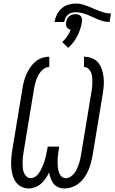

<svg xmlns="http://www.w3.org/2000/svg" viewBox="-20 -1055 646 1083"><path d="M343 8Q325 8 308.5 1Q292 -6 282 -19Q272 -32 266 -48.5Q260 -65 257 -82Q249 -65 237.5 -48.5Q226 -32 211.5 -19Q197 -6 178.5 1Q160 8 142 8Q119 8 98.5 -3Q78 -14 66.5 -32.5Q55 -51 49.5 -73Q44 -95 43 -118.5Q42 -142 44 -165.5Q46 -189 50 -213L107 -558Q110 -578 115.5 -598Q121 -618 129.5 -637.5Q138 -657 150.5 -675Q163 -693 179.5 -707Q196 -721 216.5 -728Q237 -735 258 -735V-677Q244 -677 231.5 -669.5Q219 -662 210 -651Q201 -640 194.5 -627.5Q188 -615 183.5 -601.5Q179 -588 176 -575Q173 -562 171 -548L114 -203Q111 -188 109.5 -173Q108 -158 107.5 -143Q107 -128 108 -113Q109 -98 113.5 -84.5Q118 -71 128.5 -60.5Q139 -50 153 -50Q166 -50 177.5 -57.5Q189 -65 197 -75.5Q205 -86 211 -98Q217 -110 222 -122Q227 -134 231 -146.5Q235 -159 238 -171Q241 -183 243 -195.5Q245 -208 248 -221L249 -228H314L313 -221Q311 -208 309 -195.5Q307 -183 306 -170.5Q305 -158 305 -146Q305 -134 305.5 -122Q306 -110 308.5 -98Q311 -86 315.5 -75.5Q320 -65 329.5 -57.5Q339 -50 351 -50Q365 -50 378 -58.5Q391 -67 400 -79Q409 -91 415 -104.5Q421 -118 425.5 -131.5Q430 -145 433 -159Q436 -173 438 -187L495 -532Q498 -546 499.5 -560.5Q501 -575 501 -589.5Q501 -604 500 -618Q499 -632 494 -645Q489 -658 478.5 -667.5Q468 -677 454 -677V-735Q477 -735 499 -726.5Q521 -718 534.5 -701Q548 -684 555 -662Q562 -640 564.5 -617Q567 -594 565 -570Q563 -546 559 -522L502 -177Q498 -156 492.5 -135Q487 -114 478 -93.5Q469 -73 456 -54Q443 -35 425 -21Q407 -7 386 0.5Q365 8 343 8ZM287 -931Q291 -952 300.5 -972Q310 -992 327 -1007Q344 -1022 365 -1028.5Q386 -1035 407 -1035Q430 -1035 452 -1028Q474 -1021 495 -1012L518 -1002Q539 -993 561 -986Q583 -979 606 -979L598 -931Q581 -931 564.5 -935Q548 -939 532.5 -945.5Q517 -952 502.5 -959Q488 -966 472.5 -972Q457 -978 440.5 -982Q424 -986 407 -986Q396 -986 384.5 -983Q373 -980 363.5 -972Q354 -964 349 -953Q344 -942 342 -931ZM365 -785 331 -818Q347 -832 359 -850Q371 -868 379 -887Q372 -889 366 -892.5Q360 -896 356.5 -902Q353 -908 352.5 -915.5Q352 -923 353 -931Q355 -940 359 -948.5Q363 -957 370.5 -963.5Q378 -970 387 -972.5Q396 -975 405 -975Q414 -975 422.5 -972.5Q431 -970 436 -963.5Q441 -957 442.5 -948.5Q444 -940 442 -931Q436 -891 416.5 -852.5Q397 -814 365 -785Z"/></svg>

Font: Iosevka Slab Light Extended
Style: Italic
Weight: 300
Width: 7
Italic angle: -9°
Monospace: yes
Designer: Belleve Invis
Foundry: Belleve Invis
Version: Version 11.1.0; ttfautohint (v1.8.3)